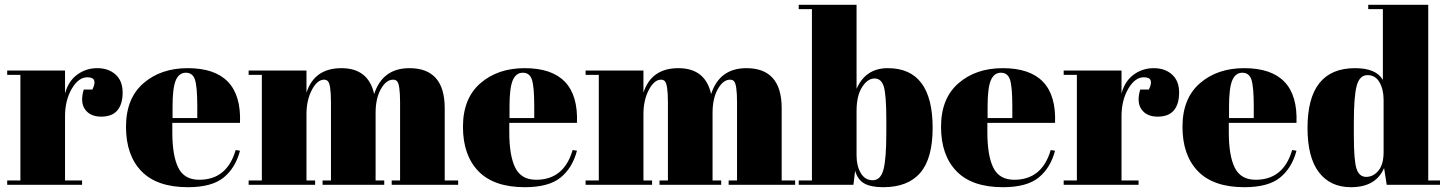

<svg xmlns="http://www.w3.org/2000/svg" viewBox="-20 -770 6036 800"><path d="M344 -448Q307 -448 279 -400Q251 -352 251 -286V-18H322V0H10V-18H65V-458H10V-476H251V-380Q264 -431 301 -458.5Q338 -486 385 -486Q432 -486 461.5 -459.5Q491 -433 491 -384.5Q491 -336 469 -310Q447 -284 401.5 -284Q356 -284 334.5 -314Q313 -344 329 -397H365Q390 -448 344 -448Z M762 -486Q989 -486 980 -258H698V-219Q698 -121 723 -71Q748 -21 810 -21Q926 -21 962 -145L980 -142Q961 -70 911.5 -30Q862 10 763 10Q634 10 569.5 -56.5Q505 -123 505 -241.5Q505 -360 577.5 -423Q650 -486 762 -486ZM699 -278H802V-327Q802 -408 792.5 -437.5Q783 -467 754.5 -467Q726 -467 712.5 -435.5Q699 -404 699 -327Z M1016 -476H1257V-384Q1290 -486 1402.5 -486Q1515 -486 1539 -378Q1574 -486 1686 -486Q1833 -486 1833 -319V-18H1889V0H1612V-18H1647V-343Q1647 -419 1634 -432Q1628 -438 1618 -438Q1589 -438 1567 -399Q1545 -360 1545 -300V-18H1581V0H1324V-18H1359V-343Q1359 -419 1346 -432Q1340 -438 1330 -438Q1302 -438 1279.5 -395.5Q1257 -353 1257 -294V-18H1293V0H1016V-18H1071V-458H1016Z M2166 -486Q2393 -486 2384 -258H2102V-219Q2102 -121 2127 -71Q2152 -21 2214 -21Q2330 -21 2366 -145L2384 -142Q2365 -70 2315.5 -30Q2266 10 2167 10Q2038 10 1973.5 -56.5Q1909 -123 1909 -241.5Q1909 -360 1981.5 -423Q2054 -486 2166 -486ZM2103 -278H2206V-327Q2206 -408 2196.5 -437.5Q2187 -467 2158.5 -467Q2130 -467 2116.5 -435.5Q2103 -404 2103 -327Z M2420 -476H2661V-384Q2694 -486 2806.5 -486Q2919 -486 2943 -378Q2978 -486 3090 -486Q3237 -486 3237 -319V-18H3293V0H3016V-18H3051V-343Q3051 -419 3038 -432Q3032 -438 3022 -438Q2993 -438 2971 -399Q2949 -360 2949 -300V-18H2985V0H2728V-18H2763V-343Q2763 -419 2750 -432Q2744 -438 2734 -438Q2706 -438 2683.5 -395.5Q2661 -353 2661 -294V-18H2697V0H2420V-18H2475V-458H2420Z M3549 -308V-122Q3549 -79 3566.5 -49Q3584 -19 3616.5 -19Q3649 -19 3661 -63Q3673 -107 3673 -217V-269Q3673 -372 3663 -407.5Q3653 -443 3624 -443Q3595 -443 3572 -407Q3549 -371 3549 -308ZM3549 -750V-400Q3587 -486 3679 -486Q3866 -486 3866 -237Q3866 -110 3814.5 -50Q3763 10 3660 10Q3608 10 3580.5 -6Q3553 -22 3543 -59L3536 0H3308V-18H3363V-732H3308V-750Z M4158 -486Q4385 -486 4376 -258H4094V-219Q4094 -121 4119 -71Q4144 -21 4206 -21Q4322 -21 4358 -145L4376 -142Q4357 -70 4307.5 -30Q4258 10 4159 10Q4030 10 3965.5 -56.5Q3901 -123 3901 -241.5Q3901 -360 3973.5 -423Q4046 -486 4158 -486ZM4095 -278H4198V-327Q4198 -408 4188.5 -437.5Q4179 -467 4150.5 -467Q4122 -467 4108.5 -435.5Q4095 -404 4095 -327Z M4746 -448Q4709 -448 4681 -400Q4653 -352 4653 -286V-18H4724V0H4412V-18H4467V-458H4412V-476H4653V-380Q4666 -431 4703 -458.5Q4740 -486 4787 -486Q4834 -486 4863.5 -459.5Q4893 -433 4893 -384.5Q4893 -336 4871 -310Q4849 -284 4803.5 -284Q4758 -284 4736.5 -314Q4715 -344 4731 -397H4767Q4792 -448 4746 -448Z M5164 -486Q5391 -486 5382 -258H5100V-219Q5100 -121 5125 -71Q5150 -21 5212 -21Q5328 -21 5364 -145L5382 -142Q5363 -70 5313.5 -30Q5264 10 5165 10Q5036 10 4971.5 -56.5Q4907 -123 4907 -241.5Q4907 -360 4979.5 -423Q5052 -486 5164 -486ZM5101 -278H5204V-327Q5204 -408 5194.5 -437.5Q5185 -467 5156.5 -467Q5128 -467 5114.5 -435.5Q5101 -404 5101 -327Z M5745 -136V-354Q5745 -397 5728 -427Q5711 -457 5678 -457Q5645 -457 5633 -413Q5621 -369 5621 -259V-207Q5621 -102 5632 -67.5Q5643 -33 5672.5 -33Q5702 -33 5723.5 -59Q5745 -85 5745 -136ZM5758 0 5747 -70Q5713 10 5609 10Q5523 10 5475.5 -52Q5428 -114 5428 -237Q5428 -486 5626 -486Q5714 -486 5742 -437V-732H5681V-750H5931V-18H5980V0Z"/></svg>

Font: Abril Fatface
Style: Regular
Weight: 400
Designer: Veronika Burian, Jos Scaglione
Foundry: TypeTogether
Version: Version 1.001